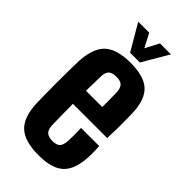

<svg xmlns="http://www.w3.org/2000/svg" viewBox="-242 -836 909 909"><g transform="rotate(45 212.0 -381.5)"><path d="M218.5 9Q126.5 9 84.7 -28.5Q43 -66 38.2 -152Q37.2 -176.1 36.7 -214.8Q36.2 -253.6 36.2 -297.5Q36.2 -341.3 36.7 -381.1Q37.2 -420.9 38.2 -446.3Q44.1 -534 85.5 -571.5Q126.9 -609 217.1 -609Q306.6 -609 347 -572.3Q387.5 -535.6 391.6 -451.2Q392.1 -438.8 392.4 -410.4Q392.7 -382 392.5 -346.8Q392.2 -311.5 390.6 -278.4H161.2Q161.2 -243.6 161.9 -208.7Q162.7 -173.8 163.2 -139.1Q164.2 -109.4 176.9 -97.3Q189.6 -85.2 218.3 -85.2Q244.6 -85.2 256.1 -97.3Q267.7 -109.4 269.2 -139.1Q270.2 -153 270.2 -175.4Q270.2 -197.8 269.2 -225H390.6Q391.7 -214.7 392.2 -192.1Q392.6 -169.5 391.6 -152Q387.5 -66 347.6 -28.5Q307.7 9 218.5 9ZM161.2 -365.9H270.2Q270.3 -388 270.2 -408.4Q270 -428.9 269.7 -444Q269.4 -459 269.2 -464.9Q267.7 -491.6 255.7 -503.2Q243.7 -514.8 217.1 -514.8Q188.9 -514.8 176.5 -503.2Q164.2 -491.6 163.2 -464.9Q162.7 -439.4 162.3 -414.9Q161.9 -390.4 161.2 -365.9ZM181.7 -640.9 104.9 -772.1H178.4L214.4 -703.4L250.4 -772.1H323.9L247 -640.9Z"/></g></svg>

Font: Big Shoulders Display SC Thin
Style: Regular
Weight: 100
Designer: Patric King
Foundry: XO Type Co
Version: Version 2.002